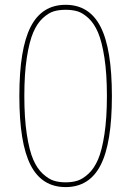

<svg xmlns="http://www.w3.org/2000/svg" viewBox="-20 -760 540 790"><path d="M298.8 -713.4Q277.3 -719.7 250 -719.7Q222.7 -719.7 201.2 -713.4Q179.7 -707 156.2 -685.5Q132.8 -664.1 116.7 -626.5Q100.6 -588.9 90.3 -522.5Q80.1 -456.1 80.1 -365.2Q80.1 -274.4 90.3 -207.5Q100.6 -140.6 116.7 -103.5Q132.8 -66.4 156.2 -44.9Q179.7 -23.4 201.2 -16.6Q222.7 -9.8 250 -9.8Q277.3 -9.8 298.8 -16.6Q320.3 -23.4 343.8 -44.9Q367.2 -66.4 383.3 -103.5Q399.4 -140.6 409.7 -207.5Q419.9 -274.4 419.9 -365.2Q419.9 -456.1 409.7 -522.5Q399.4 -588.9 383.3 -626.5Q367.2 -664.1 343.8 -685.5Q320.3 -707 298.8 -713.4ZM394 -80.6Q347.7 9.8 250 9.8Q152.3 9.8 106 -80.6Q59.6 -170.9 59.6 -364.7Q59.6 -558.6 106 -649.4Q152.3 -740.2 250 -740.2Q347.7 -740.2 394 -649.4Q440.4 -558.6 440.4 -364.7Q440.4 -170.9 394 -80.6Z"/></svg>

Font: Rounded-L Mgen+ 2m thin
Style: Regular
Weight: 100
Designer: [Source Han Sans]
Ryoko NISHIZUKA  (kana & ideographs); Paul D. Hunt (Latin, Greek & Cyrillic); Wenlong ZHANG  (bopomofo
Version: Version 1.059.20150602